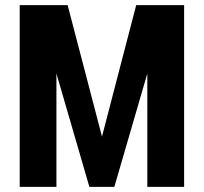

<svg xmlns="http://www.w3.org/2000/svg" viewBox="-20 -731 798 751"><path d="M244.6 -710.9 378.9 -196.8 512.7 -710.9H700.2V0H556.2V-443.4L427.2 0H329.6L200.7 -443.4V0H57.1V-710.9Z"/></svg>

Font: MAUL Condensed Bold
Style: Condensed Bold
Weight: 700
Designer: MAUL
Version: Version 1.0; 2020; ttfautohint (v1.8.3)